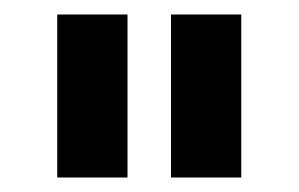

<svg xmlns="http://www.w3.org/2000/svg" viewBox="-20 -642 412 265"><path d="M59 -622H156V-397H59ZM216 -622H313V-397H216Z"/></svg>

Font: Sarpanch Medium
Style: Regular
Weight: 500
Designer: Manushi Parikh (Devanagari and Latin), Jyotish Sonowal (Devanagari)
Foundry: Indian Type Foundry
Version: Version 2.004;PS 1.0;hotconv 1.0.78;makeotf.lib2.5.61930; tt